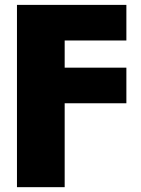

<svg xmlns="http://www.w3.org/2000/svg" viewBox="-20 -566 580 790"><path d="M49.8 204.1V-545.9H500V-399.4H246.1V-287.6H500V-141.1H246.1V204.1Z"/></svg>

Font: Inter Black
Style: Regular
Weight: 900
Designer: Rasmus Andersson
Foundry: rsms
Version: Version 4.000;git-a52131595